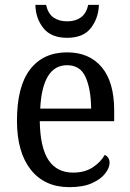

<svg xmlns="http://www.w3.org/2000/svg" viewBox="-20 -762 537 792"><path d="M266 10Q164 10 107 -62Q50 -134 50 -264Q50 -405 104 -475.5Q158 -546 257 -546Q348 -546 399.5 -485Q451 -424 451 -306V-262H144Q146 -152 180.5 -101Q215 -50 282 -50Q330 -50 363 -72Q396 -94 412 -123Q420 -120 426 -111.5Q432 -103 432 -90Q432 -70 414 -46.5Q396 -23 359.5 -6.5Q323 10 266 10ZM356 -314Q355 -395 333 -444Q311 -493 257 -493Q205 -493 177.5 -447Q150 -401 146 -314ZM257 -606Q191 -606 159 -646Q127 -686 126 -742H170Q178 -706 200.5 -690Q223 -674 257 -674Q291 -674 313.5 -690Q336 -706 344 -742H388Q386 -686 354.5 -646Q323 -606 257 -606Z"/></svg>

Font: Noto Serif SemiCondensed
Style: Regular
Weight: 400
Width: 4
Designer: Monotype Design Team
Foundry: Monotype Imaging Inc.
Version: Version 2.013